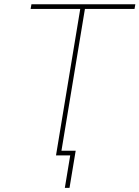

<svg xmlns="http://www.w3.org/2000/svg" viewBox="-20 -748 671 924"><path d="M127.4 -705.1 131.3 -727.5H631.3L627.4 -705.1H388.7L272 0H249.5L366.2 -705.1ZM292 156.2 317.9 0H265.1L269 -22.5H344.2L314.5 156.2Z"/></svg>

Font: Inter 18pt Thin
Style: Italic
Weight: 250
Italic angle: -9.3988°
Version: Version 4.001;git-66647c0bb